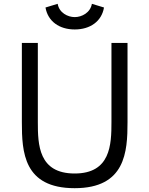

<svg xmlns="http://www.w3.org/2000/svg" viewBox="-20 -986 790 1016"><path d="M95.7 -339.8C95.7 -182.1 104.5 9.8 375 9.8C643.6 9.8 654.8 -182.1 654.8 -339.8V-758.8H569.8V-339.8C569.8 -220.2 564.9 -67.9 375 -67.9C184.1 -67.9 180.2 -220.2 180.2 -339.8V-758.8H95.7ZM375.5 -830.1C457 -830.1 518.1 -873 530.3 -946.3L466.3 -965.8C458 -918.5 412.6 -895.5 375.5 -895.5C338.4 -895.5 293 -918.5 285.2 -965.8L220.7 -946.3C233.4 -873 293.9 -830.1 375.5 -830.1Z"/></svg>

Font: Duru Sans
Style: Regular
Weight: 400
Designer: Onur Yazıcıgil
Foundry: Onur Yazıcıgil
Version: Version 1.002